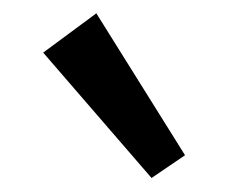

<svg xmlns="http://www.w3.org/2000/svg" viewBox="-20 -770 336 281"><path d="M201.8 -509.5 43.2 -693 121 -750.5 250.8 -542.8Z"/></svg>

Font: Podkova VF Beta
Style: Regular
Weight: 400
Designer: Ilya Yudin
Foundry: Cyreal (www.cyreal.org)
Version: Version 2.100